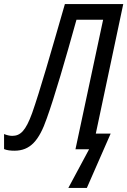

<svg xmlns="http://www.w3.org/2000/svg" viewBox="-70 -734 626 944"><path d="M266 190H357L474 -77H401L536 -714H249C179 -471 126 -286 88 -178C56 -90 30 -66 -10 -66C-23 -66 -38 -70 -50 -75V-1C-36 5 -18 7 1 7C78 7 122 -42 160 -152C198 -257 252 -443 306 -637H437L301 0H368Z"/></svg>

Font: Noto Sans Condensed
Style: Italic
Weight: 400
Width: 3
Italic angle: -12°
Designer: Monotype Design Team
Foundry: Monotype Imaging Inc.
Version: Version 2.013